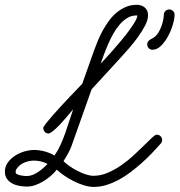

<svg xmlns="http://www.w3.org/2000/svg" viewBox="-20 -753 733 784"><path d="M619.6 -203.1Q629.9 -203.1 636 -196.5Q642.1 -189.9 642.1 -180.2Q642.1 -173.3 636.2 -166.5Q620.1 -148.4 601.1 -128.4Q582 -108.4 560.3 -88.9Q538.6 -69.3 514.9 -51.3Q491.2 -33.2 466.1 -19.5Q440.9 -5.9 415 2.2Q389.2 10.3 363.3 10.3Q344.2 10.3 323.5 3.9Q302.7 -2.4 282.5 -12.5Q262.2 -22.5 243.9 -34.9Q225.6 -47.4 211.9 -60.1Q201.7 -47.4 187.7 -35.2Q173.8 -22.9 157.7 -13.2Q141.6 -3.4 124.5 2.7Q107.4 8.8 90.3 8.8Q75.7 8.8 59.8 6.1Q43.9 3.4 30.5 -3.7Q17.1 -10.7 8.5 -22.5Q0 -34.2 0 -52.2Q0 -73.2 12 -89.6Q23.9 -106 41.7 -117.4Q59.6 -128.9 80.3 -134.8Q101.1 -140.6 118.7 -140.6Q140.6 -140.6 162.1 -134.8Q183.6 -128.9 202.6 -118.2Q216.3 -137.7 227.1 -161.4Q237.8 -185.1 246.6 -210Q255.4 -234.9 263.2 -259.8Q271 -284.7 278.8 -306.6Q274.4 -301.8 266.8 -292.7Q259.3 -283.7 249.8 -272.7Q240.2 -261.7 230 -250.2Q219.7 -238.8 209.7 -229.5Q199.7 -220.2 191.4 -214.1Q183.1 -208 177.7 -208Q168.5 -208 162.6 -214.8Q156.7 -221.7 156.7 -230.5Q156.7 -234.9 167.2 -248.3Q177.7 -261.7 193.6 -280Q209.5 -298.3 228.8 -319.1Q248 -339.8 265.6 -358.4Q283.2 -377 297.1 -391.4Q311 -405.8 315.9 -411.1L364.3 -547.4Q371.1 -566.4 379.9 -587.6Q388.7 -608.9 400.1 -629.4Q411.6 -649.9 425.5 -668.9Q439.5 -688 456.8 -702.1Q474.1 -716.3 494.4 -724.9Q514.6 -733.4 538.6 -733.4Q558.1 -733.4 571.3 -722.2Q584.5 -710.9 584.5 -690.4Q584.5 -671.4 571.8 -647.5Q559.1 -623.5 541.5 -599.4Q523.9 -575.2 504.9 -553.7Q485.8 -532.2 473.6 -518.6L354 -388.2L272.5 -158.2Q266.6 -141.6 257.6 -125.7Q248.5 -109.9 239.3 -94.7Q249 -85 264.2 -74.5Q279.3 -64 296.4 -55.2Q313.5 -46.4 330.6 -40.8Q347.7 -35.2 361.8 -35.2Q391.1 -35.2 420.2 -47.6Q449.2 -60.1 475.8 -78.6Q502.4 -97.2 526.1 -119.1Q549.8 -141.1 568.6 -159.7Q587.4 -178.2 600.6 -190.7Q613.8 -203.1 619.6 -203.1ZM670.9 -714.4Q679.7 -714.4 686.3 -708.3Q692.9 -702.1 692.9 -692.9Q692.9 -676.8 685.8 -652.6Q678.7 -628.4 666.5 -605.5Q654.3 -582.5 637.7 -566.2Q621.1 -549.8 602.5 -549.8Q593.3 -549.8 587.2 -556.4Q581.1 -563 581.1 -572.3Q581.1 -579.1 584.7 -583.7Q588.4 -588.4 593.8 -591.6Q599.1 -594.7 604.7 -597.9Q610.4 -601.1 614.7 -605Q622.1 -611.8 628.4 -622.8Q634.8 -633.8 639.2 -646Q643.6 -658.2 646.2 -670.7Q648.9 -683.1 648.9 -692.9Q648.9 -701.7 655.5 -708Q662.1 -714.4 670.9 -714.4ZM391.1 -493.2Q397.5 -500 411.1 -514.6Q424.8 -529.3 441.2 -548.1Q457.5 -566.9 475.1 -587.6Q492.7 -608.4 507.1 -628.2Q521.5 -647.9 531 -664.1Q540.5 -680.2 541 -689.9H537.1Q516.6 -689.9 499.5 -679.4Q482.4 -668.9 468 -652.1Q453.6 -635.3 441.9 -614Q430.2 -592.8 420.7 -570.8Q411.1 -548.8 403.8 -528.6Q396.5 -508.3 391.1 -493.2ZM174.3 -83.5Q147.9 -97.2 119.6 -97.2Q97.2 -97.2 77.1 -88.1Q57.1 -79.1 44.9 -59.1Q44.4 -56.6 44.2 -54.4Q43.9 -52.2 43.9 -49.8Q43.9 -44.4 50 -41.5Q56.2 -38.6 64 -36.9Q71.8 -35.2 79.3 -34.7Q86.9 -34.2 90.3 -34.2Q102.1 -34.2 113.8 -39.1Q125.5 -43.9 136.5 -51.3Q147.5 -58.6 157 -67.1Q166.5 -75.7 174.3 -83.5Z"/></svg>

Font: Helvetia Verbundene
Style: Regular
Weight: 400
Designer: Peter Wiegel, original typeface by Carl Albert Fahrenwaldt 1901
Foundry: Peter Wiegel
Version: Version 2.000